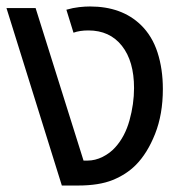

<svg xmlns="http://www.w3.org/2000/svg" viewBox="-20 -573 577 593"><path d="M171 0 0 -548H90L238 -77H250Q274 -77 297 -88.5Q320 -100 336 -118Q366 -151 380 -201.5Q394 -252 394 -301Q394 -384 356.5 -431.5Q319 -479 253 -479Q226 -479 207 -472L185 -543Q206 -549 224.5 -551Q243 -553 258 -553Q356 -553 415 -496Q450 -462 466.5 -411Q483 -360 483 -298Q483 -220 459 -159.5Q435 -99 399 -63Q370 -34 328 -17Q286 0 221 0Z"/></svg>

Font: Noto Sans Living
Style: Regular
Weight: 400
Designer: Monotype Design Team
Foundry: Monotype Imaging Inc.
Version: Version 2.013; ttfautohint (v1.8.4.7-5d5b)